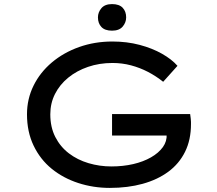

<svg xmlns="http://www.w3.org/2000/svg" viewBox="-20 -909 1059 939"><path d="M517 10Q436 10 362.5 -14Q289 -38 233 -83.5Q177 -129 144.5 -196.5Q112 -264 112 -350Q112 -425 144 -490Q176 -555 233.5 -603.5Q291 -652 367 -679Q443 -706 530 -706Q601 -706 663 -689.5Q725 -673 772.5 -646Q820 -619 848 -587L778 -509Q743 -537 703.5 -557.5Q664 -578 620.5 -589.5Q577 -601 530 -601Q466 -601 410.5 -582Q355 -563 313.5 -529Q272 -495 249 -449.5Q226 -404 226 -350Q226 -287 250.5 -239Q275 -191 317 -159Q359 -127 413 -111Q467 -95 525 -95Q582 -95 631.5 -106.5Q681 -118 718.5 -139.5Q756 -161 776.5 -189.5Q797 -218 795 -252L794 -266L810 -246H528V-351H910Q912 -337 913 -327.5Q914 -318 914 -312.5Q914 -307 914 -302Q914 -225 885 -166.5Q856 -108 803 -69Q750 -30 677.5 -10Q605 10 517 10ZM528 -759Q493 -759 476 -777Q459 -795 459 -824Q459 -849 476 -869Q493 -889 528 -889Q563 -889 580 -871Q597 -853 597 -824Q597 -799 580 -779Q563 -759 528 -759Z"/></svg>

Font: Lexend Tera
Style: Regular
Weight: 400
Designer: Bonnie Shaver-Troup, Thomas Jockin
Foundry: Lexend
Version: Version 1.007